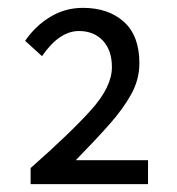

<svg xmlns="http://www.w3.org/2000/svg" viewBox="-20 -910 450 489"><path d="M357 -441H58V-482Q160 -572 212.5 -630.5Q265 -689 265 -739Q265 -782 242 -806.5Q219 -831 181 -831Q131 -831 87 -767L44 -806Q70 -844 108 -867Q146 -890 191 -890Q256 -890 295.5 -854.5Q335 -819 335 -749Q335 -708 314.5 -670.5Q294 -633 257.5 -592Q221 -551 173 -502H357Z"/></svg>

Font: Source Han Sans & Saira Hybrid
Style: Regular
Weight: 400
Designer: Ryoko NISHIZUKA 西塚涼子 (kana & ideographs); Paul D. Hunt (Latin, Greek & Cyrillic); Wenlong ZHANG 张文龙 (bopomofo); Sandoll 
Foundry: Adobe Systems Incorporated
Version: Version 1.00;August 2, 2021;FontCreator 13.0.0.2675 64-bit